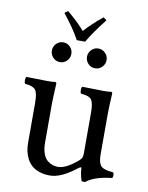

<svg xmlns="http://www.w3.org/2000/svg" viewBox="-87 -836 700 910"><g transform="rotate(10 262.5 -381.0)"><path d="M231 -644Q199.7 -700.7 150.4 -761.2L166.5 -772.9Q219.2 -729 251 -691.9Q282.2 -727.5 337.4 -772.9L353 -761.2Q297.9 -691.4 271 -644ZM136.7 -541.7Q123 -555.7 123 -575.2Q123 -594.7 136.7 -608.9Q150.4 -623 169.9 -623Q189.5 -623 203.1 -608.9Q216.8 -594.7 216.8 -575.2Q216.8 -555.7 203.1 -541.7Q189.5 -527.8 169.9 -527.8Q150.4 -527.8 136.7 -541.7ZM305.7 -541.7Q292 -555.7 292 -575.2Q292 -594.7 305.7 -608.9Q319.3 -623 338.9 -623Q358.4 -623 372.3 -608.9Q386.2 -594.7 386.2 -575.2Q386.2 -555.7 372.3 -541.7Q358.4 -527.8 338.9 -527.8Q319.3 -527.8 305.7 -541.7ZM216.8 9.8Q188 9.8 165.5 2.2Q143.1 -5.4 128.7 -18.1Q114.3 -30.8 105 -48.6Q95.7 -66.4 91.8 -85.4Q87.9 -104.5 87.9 -126V-317.9Q87.9 -365.2 75.4 -380.1Q63 -395 25.9 -397.9Q21.5 -402.3 21.5 -414.6Q21.5 -426.8 25.9 -431.2Q100.1 -429.2 127.9 -429.2Q153.3 -429.2 163.1 -431.2Q170.9 -431.2 170.9 -424.8Q167 -351.6 167 -321.8V-140.1Q167 -108.9 175 -86.9Q183.1 -64.9 196.3 -54.9Q209.5 -44.9 221.7 -41Q233.9 -37.1 247.1 -37.1Q285.2 -37.1 340.8 -85Q351.1 -93.8 354 -101.3Q356.9 -108.9 356.9 -124V-316.9Q356.9 -365.2 344.7 -380.4Q332.5 -395.5 294.9 -397.9Q290.5 -402.3 290.5 -414.6Q290.5 -426.8 294.9 -431.2Q369.1 -429.2 397 -429.2Q422.4 -429.2 432.1 -431.2Q439.9 -431.2 439.9 -424.8Q436 -351.6 436 -321.8V-129.9Q436 -90.8 449.5 -75.7Q462.9 -60.5 508.8 -57.1Q513.2 -52.7 513.2 -43.5Q513.2 -34.2 508.8 -29.8Q424.8 -20.5 388.2 9.8Q377.9 13.2 369.1 9.8Q357.9 -25.4 357.9 -48.8Q357.9 -52.2 356 -53.2Q354 -54.2 351.3 -53.2Q348.6 -52.2 346.2 -50.3Q271 9.8 216.8 9.8Z"/></g></svg>

Font: Linux Libertine G
Style: Regular
Weight: 400
Designer: Philipp H. Poll
Foundry: Philipp H. Poll
Version: Version 4.7.5